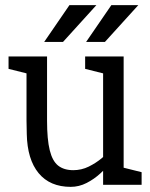

<svg xmlns="http://www.w3.org/2000/svg" viewBox="-20 -720 585 748"><path d="M83.3 -250H163.3Q163.3 -177 173.8 -134.6Q184.3 -92.2 206.8 -74.6Q229.3 -57 266 -57L256 8Q174.5 8 130.4 -45.5Q86.3 -99 84.3 -198ZM461.7 -140 381.7 -60V-500H461.7ZM163.3 -250H83.3V-500H163.3ZM381.7 -64.2 461.7 -140V0H381.7ZM423.3 -150 450 -141.7Q450 -141.7 440.5 -126.5Q431 -111.3 413.2 -89.1Q395.5 -66.8 371.2 -44.6Q347 -22.3 317.5 -7.2Q288 8 255 8L265 -57Q297.5 -57 325.8 -71Q354 -85 376.2 -103.5Q398.3 -122 410.8 -136Q423.3 -150 423.3 -150ZM451.7 0 445 -70.8 531.7 -49.2V0ZM93.3 -431.7 13.3 -451.7V-500H93.3ZM391.7 -431.7 311.7 -451.7V-500H391.7ZM355.5 -700 225.5 -556.7H152.2L250.5 -700ZM518.8 -700 388.8 -556.7H315.5L413.8 -700Z"/></svg>

Font: Epunda Slab Light
Style: Regular
Weight: 300
Designer: Simon Atzbach
Foundry: typofactur
Version: Version 1.102